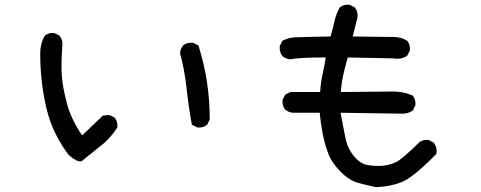

<svg xmlns="http://www.w3.org/2000/svg" viewBox="-20 -727 2040 814"><path d="M323.7 -43Q313 -42 300.3 -48.8Q287.6 -55.7 271.5 -69.8L271 -70.3L270.5 -70.8Q258.8 -86.4 248.3 -102.5Q237.8 -118.7 228.5 -135.3Q219.2 -151.9 211.2 -168.9Q203.1 -186 196.5 -203.6Q189.9 -221.2 184.6 -239.3Q179.2 -257.3 174.8 -275.9Q150.4 -387.2 150.4 -501Q150.4 -541.5 168.9 -574.2L169.4 -575.2L169.9 -575.7Q177.7 -582.5 187.7 -585.2Q197.8 -587.9 209.5 -586.9H210.4L211.4 -586.4L231 -576.7L232.4 -576.2L232.9 -574.7Q248 -555.7 244.1 -529.8Q238.3 -452.1 242.2 -403.8Q246.1 -355.5 263.7 -288.6Q267.6 -272.9 273.7 -256.3Q279.8 -239.7 287.8 -222.7Q295.9 -205.6 306.2 -188Q316.4 -170.4 328.1 -152.8L415 -235.8L416.5 -237.3H418.5L441.9 -239.3H443.4L444.8 -238.8L464.4 -229L465.8 -228.5L466.3 -227.5Q473.1 -219.7 475.8 -209.7Q478.5 -199.7 477.5 -188V-186.5L476.6 -185.1Q454.6 -151.4 422.9 -121.6L327.1 -44.4L325.7 -43ZM815.9 -187 796.4 -196.8 793.5 -198.2 793 -201.2Q779.3 -275.4 771 -353Q762.7 -429.7 743.2 -501.5V-502.4V-503.4Q745.6 -521 756.3 -534.2L756.8 -534.7Q772.5 -547.9 797.4 -545.9H798.3L799.3 -545.4L818.8 -535.6L821.3 -534.2L821.8 -532.2Q845.7 -457.5 857.4 -379.9Q863.3 -340.8 866.2 -301.3Q869.1 -261.7 869.1 -221.7V-220.2L868.7 -219.2L858.9 -199.7L858.4 -198.2L857.4 -197.8Q849.6 -190.9 839.6 -188.2Q829.6 -185.5 817.9 -186.5H816.9Z M1574.2 66.4Q1536.6 58.6 1499.5 48.8Q1460.9 38.6 1422.9 0Q1385.7 -37.6 1371.1 -77.6Q1363.8 -97.2 1357.9 -118.2Q1352.1 -139.2 1347.7 -162.1Q1339.4 -204.6 1335.4 -249H1220.7H1220.2Q1202.6 -251.5 1189.5 -262.2L1189 -262.7Q1175.8 -278.3 1177.7 -302.2V-303.2L1178.2 -304.2L1188 -323.7L1189 -325.7L1190.9 -326.7L1210.4 -336.4L1211.4 -336.9H1212.9H1337.4Q1339.4 -376 1347.7 -412.6Q1351.6 -430.2 1355 -448Q1358.4 -465.8 1361.3 -483.4Q1245.6 -483.4 1210 -475.6H1209.5H1208.5Q1190.9 -478 1177.7 -488.8L1177.2 -489.3L1176.8 -489.7Q1164.1 -506.8 1166 -530.8V-531.7L1166.5 -532.7L1176.3 -552.2L1177.2 -554.2L1179.2 -555.2Q1203.6 -567.4 1232.4 -568.8Q1259.8 -570.3 1381.3 -572.3Q1390.1 -601.1 1396.5 -630.9Q1397.5 -635.7 1398.7 -640.4Q1399.9 -645 1401.4 -649.7Q1402.8 -654.3 1404.3 -658.9Q1405.8 -663.6 1407.5 -668Q1409.2 -672.4 1411.1 -676.8Q1413.1 -681.2 1415.3 -685.5Q1417.5 -689.9 1419.4 -694.3L1419.9 -695.3L1420.9 -695.8Q1436.5 -709 1460.4 -707H1461.4L1462.4 -706.5L1481.9 -696.8L1482.9 -696.3L1483.9 -695.3Q1486.8 -691.9 1489.3 -688Q1491.7 -684.1 1493.2 -679.7Q1494.6 -675.3 1495.4 -670.7Q1496.1 -666 1496.1 -661.1Q1496.1 -656.2 1495.1 -651.4V-650.9L1475.1 -572.3Q1549.3 -571.3 1592 -570.8Q1634.8 -570.3 1649.4 -570.3Q1680.2 -570.3 1705.1 -554.7L1706.1 -554.2L1706.5 -553.7Q1710.9 -548.3 1713.6 -542.2Q1716.3 -536.1 1717.3 -529.1Q1718.3 -522 1717.8 -514.2V-513.2L1717.3 -512.2L1707.5 -492.7L1706.5 -491.2L1705.6 -490.2Q1680.2 -473.6 1647 -479.5L1454.6 -483.4Q1451.7 -473.6 1449.2 -464.6Q1446.8 -455.6 1444.3 -446.3Q1441.9 -437 1439.7 -428Q1437.5 -418.9 1435.5 -409.7Q1427.2 -374.5 1425.3 -336.9L1635.7 -338.9Q1652.3 -339.4 1668 -337.9Q1683.6 -336.4 1698.7 -332.5Q1713.9 -328.6 1728 -322.8L1729 -322.3L1730 -321.3Q1743.2 -305.7 1741.2 -281.7V-280.8L1740.7 -279.8L1731 -260.3L1730 -258.8L1729 -257.8Q1708 -243.2 1680.2 -245.1L1423.8 -249Q1435.1 -187 1444.3 -142.6Q1453.6 -97.2 1481 -64.5Q1507.8 -31.7 1541 -26.9Q1575.2 -21.5 1604 -24.4Q1618.2 -25.9 1631.8 -29.5Q1645.5 -33.2 1658.7 -39.6Q1671.4 -45.4 1696 -66.4Q1720.7 -87.4 1755.9 -122.1V-122.6Q1763.7 -129.4 1773.7 -132.1Q1783.7 -134.8 1795.4 -133.8H1796.4L1797.4 -133.3L1816.9 -123.5L1818.4 -123L1818.8 -121.6Q1834.5 -102.1 1830.1 -76.2L1829.6 -74.2L1828.6 -73.2Q1729 28.3 1679.7 46.4Q1630.9 64.5 1575.2 66.4H1574.7Z"/></svg>

Font: NaikaiFont
Style: SemiBold
Weight: 600
Version: Version 1.89